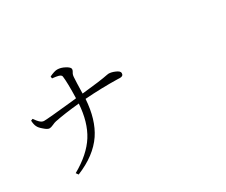

<svg xmlns="http://www.w3.org/2000/svg" viewBox="-124 -1089 1747 1486"><g transform="rotate(-30 750.0 -345.5)"><path d="M216.8 47.9 202.1 27.3Q347.7 -54.7 415 -161.1Q481.4 -266.6 492.2 -427.7Q356.4 -414.1 270.5 -396.5Q255.9 -393.6 235.4 -383.8Q213.9 -374 201.2 -374Q183.6 -374 154.3 -400.4Q126 -423.8 118.2 -442.4Q108.4 -460 106.4 -497.1L123 -503.9Q143.6 -474.6 155.3 -463.9Q174.8 -444.3 195.3 -445.3Q230.5 -445.3 453.1 -468.8Q481.4 -472.7 494.1 -473.6Q498 -612.3 490.2 -669.9Q488.3 -684.6 462.9 -691.4Q448.2 -695.3 414.1 -699.2Q411.1 -699.2 410.2 -699.2L408.2 -717.8Q454.1 -739.3 478.5 -739.3Q510.7 -739.3 545.9 -720.2Q581.1 -701.2 581.1 -684.6Q581.1 -674.8 574.2 -663.1Q562.5 -646.5 561.5 -624Q558.6 -584 556.6 -490.2Q556.6 -483.4 556.6 -479.5Q727.5 -497.1 792 -510.7Q801.8 -512.7 806.6 -512.7Q832 -512.7 863.3 -499Q898.4 -484.4 898.4 -465.8Q898.4 -439.5 868.2 -439.5Q862.3 -439.5 843.8 -440.4Q707 -443.4 555.7 -432.6Q543.9 -253.9 468.8 -141.6Q387.7 -21.5 216.8 47.9Z"/></g></svg>

Font: Bpmf Zihi Box R
Style: R
Weight: 400
Foundry: But Ko
Version: Version 1.320